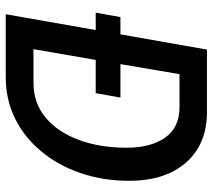

<svg xmlns="http://www.w3.org/2000/svg" viewBox="-56 -684 740 668"><g transform="rotate(90 314.0 -350.0)"><path d="M29.5 0 84.5 -313H24L39.5 -399H99.5L152.5 -700H372Q444 -700 497.2 -667.8Q550.5 -635.5 579.8 -575Q609 -514.5 609 -430Q609 -338 582 -259.8Q555 -181.5 506.2 -123Q457.5 -64.5 392 -32.2Q326.5 0 249 0ZM304 -313H188.5L151 -96.5H268Q339 -96.5 389.5 -139Q440 -181.5 467 -254.8Q494 -328 494 -420.5Q494 -504 459 -554.2Q424 -604.5 353 -604.5H238L203 -399H319.5Z"/></g></svg>

Font: Cabin Condensed Medium
Style: Italic
Weight: 500
Width: 3
Italic angle: -10°
Designer: Pablo Impallari
Foundry: Pablo Impallari. http://www.impallari.com Igino Marini. http://www.ikern.com
Version: Version 3.001; ttfautohint (v1.8.3)